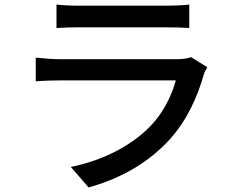

<svg xmlns="http://www.w3.org/2000/svg" viewBox="-20 -774 1040 843"><path d="M228 -754V-651C256 -653 292 -654 324 -654C381 -654 656 -654 712 -654C746 -654 786 -653 811 -651V-754C786 -751 745 -749 713 -749C655 -749 381 -749 324 -749C291 -749 254 -751 228 -754ZM890 -479 819 -523C806 -518 782 -514 755 -514C697 -514 301 -514 243 -514C214 -514 176 -517 137 -521V-417C175 -420 219 -421 243 -421C316 -421 703 -421 752 -421C734 -355 698 -280 641 -221C559 -136 437 -71 291 -41L369 49C497 13 624 -50 727 -164C801 -246 846 -347 874 -444C876 -453 884 -468 890 -479Z"/></svg>

Font: ChiuKong Gothic CL Medium
Style: Regular
Weight: 500
Designer: Ryoko NISHIZUKA 西塚涼子 (kana, bopomofo & ideographs); Paul D. Hunt (Latin, Greek & Cyrillic); Sandoll Communications 산돌커뮤니
Foundry: Adobe
Version: Version 1.300